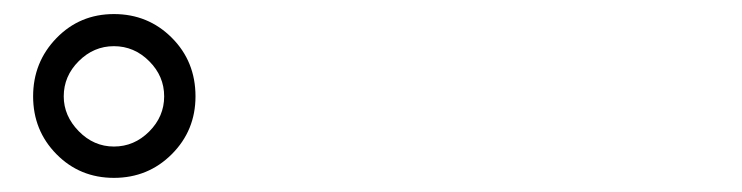

<svg xmlns="http://www.w3.org/2000/svg" viewBox="-20 -842 1040 269"><path d="M253.9 -707Q253.9 -659.2 220.7 -626Q187.5 -592.8 139.6 -592.8Q91.8 -592.8 59.1 -626Q26.4 -659.2 26.4 -707Q26.4 -754.9 59.1 -788.6Q91.8 -822.3 139.6 -822.3Q187.5 -822.3 220.7 -789.1Q253.9 -755.9 253.9 -707ZM69.3 -707Q69.3 -679.7 90.3 -658.2Q111.3 -636.7 139.6 -636.7Q168 -636.7 189 -657.7Q210 -678.7 210 -707Q210 -735.4 189 -756.3Q168 -777.3 139.6 -777.3Q111.3 -777.3 90.3 -756.3Q69.3 -735.4 69.3 -707Z"/></svg>

Font: GenEi Gothic M Regular
Style: Regular
Weight: 400
Designer: o_tamon (Modified); [Source Han Sans]
Ryoko NISHIZUKA  (kana & ideographs); Paul D. Hunt (Latin, Greek & Cyrillic); Wenl
Version: Version 1.1a;Original Version 1.004